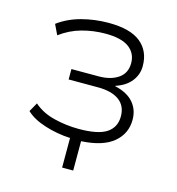

<svg xmlns="http://www.w3.org/2000/svg" viewBox="-97 -584 740 803"><g transform="rotate(15 272.5 -182.5)"><path d="M244 135V7Q186 4 133 -13Q80 -30 51 -58L73 -97Q109 -65 162 -52Q215 -39 269 -39Q353 -39 389.5 -63.5Q426 -88 426 -135Q426 -181 393.5 -204.5Q361 -228 302 -228H175V-273H293Q345 -273 377.5 -295.5Q410 -318 410 -361Q410 -404 377 -428.5Q344 -453 275 -453Q223 -453 173.5 -439.5Q124 -426 81 -394L60 -438Q103 -470 159.5 -485Q216 -500 276 -500Q370 -500 415 -463.5Q460 -427 460 -362Q460 -325 437 -296Q414 -267 371 -253V-251Q424 -239 450.5 -208.5Q477 -178 477 -134Q477 -74 431 -35.5Q385 3 292 8V135Z"/></g></svg>

Font: Nunito Sans 7pt ExtraLight
Style: Regular
Weight: 250
Designer: Vernon Adams
Foundry: Vernon Adams
Version: Version 3.101;gftools[0.9.27]